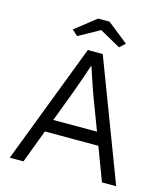

<svg xmlns="http://www.w3.org/2000/svg" viewBox="-127 -984 939 1082"><g transform="rotate(15 342.0 -443.0)"><path d="M300 -700H387L653 0H570L497 -194H185L112 0H32ZM469 -269 399 -454Q384 -494 359 -570L342 -621Q314 -537 282 -449L214 -269ZM188 -790 310 -886H377L498 -790L466 -760L344 -828L221 -760Z"/></g></svg>

Font: Lexend HM
Style: Regular
Weight: 400
Designer: Bonnie Shaver-Troup, Thomas Jockin, Octavio Pardo
Foundry: Lexend
Version: Version 1.091